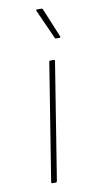

<svg xmlns="http://www.w3.org/2000/svg" viewBox="-81 -723 369 759"><g transform="rotate(-10 103.0 -343.5)"><path d="M66 0Q61 0 62 -6L137 -474Q138 -479 143 -479H155Q161 -479 160 -474L85 -6Q84 0 79 0ZM180 -561Q175 -561 174 -566L122 -682Q121 -685 122 -686Q123 -687 125 -687H143Q148 -687 149 -682L197 -566Q198 -561 193 -561Z"/></g></svg>

Font: Sofia Sans Thin
Style: Italic
Weight: 250
Italic angle: -9°
Version: Version 4.100-B